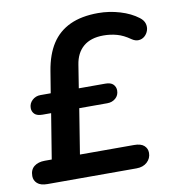

<svg xmlns="http://www.w3.org/2000/svg" viewBox="-80 -787 789 860"><g transform="rotate(-10 314.0 -357.5)"><path d="M67 0Q36 0 21 -13.5Q6 -27 6 -47Q6 -76 24.5 -90.5Q43 -105 73 -105H140L100 -76L143 -340L166 -310H99Q74 -310 63 -321Q52 -332 52 -348Q52 -369 67.5 -383.5Q83 -398 105 -398H166L145 -357L168 -497Q180 -570 211 -618Q242 -666 294.5 -690.5Q347 -715 423 -715Q473 -715 521.5 -700.5Q570 -686 604 -660Q621 -647 625.5 -631Q630 -615 625 -600Q620 -585 608.5 -575Q597 -565 581.5 -564Q566 -563 550 -574Q519 -596 489.5 -604Q460 -612 429 -612Q371 -612 337.5 -583.5Q304 -555 296 -502L275 -370L264 -398H400Q425 -398 436 -386.5Q447 -375 447 -359Q447 -337 431.5 -323.5Q416 -310 394 -310H266L233 -105H479Q510 -105 524.5 -92Q539 -79 539 -59Q539 -34 520.5 -17Q502 0 472 0Z"/></g></svg>

Font: Nunito ExtraLight
Style: Italic
Weight: 200
Italic angle: -9°
Designer: Vernon Adams
Foundry: Vernon Adams
Version: Version 3.602